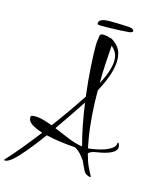

<svg xmlns="http://www.w3.org/2000/svg" viewBox="-232 -995 941 1177"><g transform="rotate(15 239.0 -406.0)"><path d="M-85 90Q-90 90 -90 87Q-90 85 -87 82Q-46 38 -0.5 -17.5Q45 -73 92 -134Q51 -147 24 -164Q-3 -181 -3 -206Q-3 -217 5.5 -218.5Q14 -220 24 -220Q50 -220 78.5 -212Q107 -204 136 -193Q220 -306 293 -417Q281 -514 276 -596Q271 -678 271 -723Q271 -735 271 -744Q271 -753 272 -758Q275 -782 277 -797Q279 -812 297 -812Q307 -812 319.5 -810Q332 -808 342 -803Q343 -804 346 -804Q347 -804 347.5 -803.5Q348 -803 349 -803Q380 -788 401 -758.5Q422 -729 422 -680Q422 -642 406 -591Q390 -540 354 -473Q354 -391 360 -312Q366 -233 378 -166Q380 -152 383 -139Q386 -126 388 -114Q408 -116 435.5 -121Q463 -126 490 -135.5Q517 -145 535.5 -159Q554 -173 554 -191Q554 -196 557 -196Q560 -196 564 -188.5Q568 -181 568 -169Q568 -123 440 -104Q427 -102 414 -97Q401 -92 395 -84Q409 -32 423 -3Q437 26 450 49Q450 52 444 52Q437 52 425 46Q413 40 405 27Q398 13 391 -1.5Q384 -16 377 -32Q351 -70 332.5 -84.5Q314 -99 309 -100Q311 -100 282.5 -102Q254 -104 210.5 -110Q167 -116 123 -126Q53 -30 -1.5 30Q-56 90 -85 90ZM354 -519Q382 -572 393.5 -610Q405 -648 405 -676Q405 -706 393.5 -726Q382 -746 365 -759Q361 -704 357.5 -643Q354 -582 354 -519ZM350 -116Q333 -178 320 -246Q307 -314 298 -381Q263 -328 229 -278Q195 -228 163 -182Q209 -163 256.5 -143Q304 -123 350 -116ZM267 -861Q266 -861 256.5 -862Q247 -863 247 -868Q247 -884 258.5 -891Q270 -898 285.5 -900Q301 -902 312 -902Q325 -902 351 -901.5Q377 -901 402.5 -900Q428 -899 438 -898Q455 -897 462.5 -891Q470 -885 470 -881Q470 -871 450 -868Q430 -866 396 -864Q362 -862 326.5 -861.5Q291 -861 267 -861Z"/></g></svg>

Font: Comforter
Style: Regular
Weight: 400
Designer: Robert E. Leuschke
Foundry: Robert E. Leuschke
Version: Version 1.013; ttfautohint (v1.8.3)